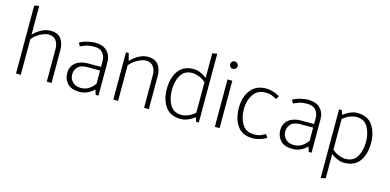

<svg xmlns="http://www.w3.org/2000/svg" viewBox="-81 -1194 3862 1900"><g transform="rotate(15 1850.0 -243.5)"><path d="M80 0V-696L129 -706V-411Q160 -446 207.5 -472Q255 -498 300 -498Q378 -498 411 -452.5Q444 -407 444 -337V-1H395V-337Q395 -387 370.5 -421.5Q346 -456 293 -457Q261 -457 212 -432.5Q163 -408 129 -365V0Z M619 -136Q619 -91 650 -59.5Q681 -28 735 -28Q782 -28 817.5 -51.5Q853 -75 876 -109V-244H745Q679 -244 649 -212.5Q619 -181 619 -136ZM602 -456Q630 -475 678.5 -486.5Q727 -498 757 -498Q840 -498 882.5 -454.5Q925 -411 925 -340V0H897L879 -52Q854 -24 815.5 -5.5Q777 13 731 13Q649 13 608.5 -30Q568 -73 568 -136Q568 -205 616.5 -243Q665 -281 741 -281H876V-341Q876 -391 847.5 -424Q819 -457 760 -457Q711 -457 681 -447Q651 -437 621 -423Z M1077 0V-485H1105L1125 -409Q1156 -445 1204 -471.5Q1252 -498 1297 -498Q1375 -498 1408 -452.5Q1441 -407 1441 -337V0H1392V-337Q1392 -387 1367.5 -421.5Q1343 -456 1290 -457Q1258 -457 1209 -432Q1160 -407 1126 -364V0Z M1904 -399Q1873 -428 1835 -442.5Q1797 -457 1767 -457Q1685 -457 1648.5 -394.5Q1612 -332 1612 -244Q1612 -155 1648.5 -91.5Q1685 -28 1767 -28Q1797 -28 1835 -43Q1873 -58 1904 -87ZM1953 -705V0H1926L1910 -43Q1879 -18 1841.5 -2.5Q1804 13 1769 13Q1663 13 1612 -58.5Q1561 -130 1561 -241Q1561 -353 1612 -425.5Q1663 -498 1769 -498Q1802 -498 1838.5 -482.5Q1875 -467 1904 -444V-696Z M2141 -600Q2124 -600 2113.5 -611Q2103 -622 2103 -638Q2103 -654 2113.5 -665Q2124 -676 2141 -676Q2157 -676 2168.5 -665Q2180 -654 2180 -638Q2180 -622 2168.5 -611Q2157 -600 2141 -600ZM2117 0V-485H2166V0Z M2646 -28Q2616 -9 2577 2Q2538 13 2507 13Q2400 13 2349 -59.5Q2298 -132 2298 -245Q2298 -354 2352.5 -426Q2407 -498 2514 -498Q2543 -498 2582.5 -486.5Q2622 -475 2651 -456L2631 -423Q2606 -435 2582 -446Q2558 -457 2512 -457Q2432 -457 2390.5 -394Q2349 -331 2349 -246Q2349 -157 2387 -92.5Q2425 -28 2507 -28Q2557 -28 2578.5 -38.5Q2600 -49 2626 -62Z M2802 -136Q2802 -91 2833 -59.5Q2864 -28 2918 -28Q2965 -28 3000.5 -51.5Q3036 -75 3059 -109V-244H2928Q2862 -244 2832 -212.5Q2802 -181 2802 -136ZM2785 -456Q2813 -475 2861.5 -486.5Q2910 -498 2940 -498Q3023 -498 3065.5 -454.5Q3108 -411 3108 -340V0H3080L3062 -52Q3037 -24 2998.5 -5.5Q2960 13 2914 13Q2832 13 2791.5 -30Q2751 -73 2751 -136Q2751 -205 2799.5 -243Q2848 -281 2924 -281H3059V-341Q3059 -391 3030.5 -424Q3002 -457 2943 -457Q2894 -457 2864 -447Q2834 -437 2804 -423Z M3309 -86Q3340 -57 3378 -42.5Q3416 -28 3446 -28Q3528 -28 3564.5 -90.5Q3601 -153 3601 -241Q3601 -330 3564.5 -393.5Q3528 -457 3446 -457Q3416 -457 3378 -442Q3340 -427 3309 -398ZM3260 219V-485H3288L3303 -440Q3334 -464 3371.5 -481Q3409 -498 3444 -498Q3551 -498 3601.5 -425.5Q3652 -353 3652 -242Q3652 -131 3601.5 -59Q3551 13 3444 13Q3410 13 3374.5 -1.5Q3339 -16 3309 -40V208Z"/></g></svg>

Font: Palanquin Thin
Style: Regular
Weight: 250
Designer: Pria Ravichandran
Version: Version 1.001